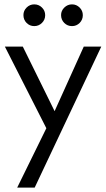

<svg xmlns="http://www.w3.org/2000/svg" viewBox="-20 -630 489 884"><path d="M2.4 -415.5H85L231.4 -118.2L365.7 -415.5H446.3L139.6 233.9H59.1L193.4 -39.6ZM102.5 -595.2Q117.2 -609.9 137.7 -609.9Q158.7 -609.9 173.3 -595.2Q188 -580.6 188 -560.1Q188 -539.1 173.1 -524.4Q158.2 -509.8 137.7 -509.8Q117.2 -509.8 102.5 -524.4Q87.9 -539.1 87.9 -560.5Q87.9 -580.6 102.5 -595.2ZM261.2 -560.5Q261.2 -580.6 276.1 -595.2Q291 -609.9 311.5 -609.9Q332 -609.9 346.7 -595.2Q361.3 -580.6 361.3 -560.1Q361.3 -539.1 346.7 -524.4Q332 -509.8 311.5 -509.8Q290.5 -509.8 275.9 -524.4Q261.2 -539.1 261.2 -560.5Z"/></svg>

Font: NMS Futura Pro Book
Style: Regular
Weight: 400
Designer: Blend3rman
Version: Version 0.1